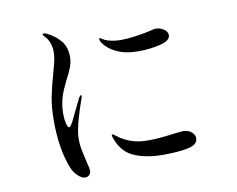

<svg xmlns="http://www.w3.org/2000/svg" viewBox="-79 -825 1157 936"><g transform="rotate(-10 500.0 -357.5)"><path d="M206 -54Q167 -152 167 -292Q167 -358 177 -409.5Q187 -461 204 -519Q215 -558 220 -580.5Q225 -603 225 -625Q225 -646 217.5 -667.5Q210 -689 197 -702Q195 -704 191 -708.5Q187 -713 187 -717Q187 -721 193 -721Q199 -721 209 -716Q249 -696 274 -665.5Q299 -635 299 -586Q299 -562 290 -537Q281 -512 263 -479Q253 -459 243 -436.5Q233 -414 228 -394Q218 -358 218 -317Q218 -292 223 -270.5Q228 -249 236 -249Q240 -249 245.5 -257.5Q251 -266 253 -269L308 -382Q315 -393 319 -393Q322 -393 322 -389L319 -377Q304 -337 287.5 -278.5Q271 -220 271 -183Q271 -157 276 -131Q281 -105 290 -67Q299 -33 299 -25Q299 -10 290.5 -2Q282 6 270 6Q254 6 235 -12Q216 -30 206 -54ZM545 -568Q513 -579 490 -597.5Q467 -616 458 -634Q454 -642 454 -647Q454 -651 457 -651Q459 -651 467 -646Q475 -641 481 -638Q515 -624 558 -624Q586 -624 631 -630Q676 -636 708 -644Q723 -649 733 -649Q756 -649 774 -636.5Q792 -624 792 -607Q792 -580 741 -567.5Q690 -555 633 -555Q581 -555 545 -568ZM440 -151Q433 -168 433 -174Q433 -178 437 -178Q440 -178 445 -174Q450 -170 453 -168Q492 -137 543 -125Q567 -119 611 -119Q659 -119 736 -130Q774 -134 777 -134Q804 -134 820 -120Q836 -106 836 -89Q836 -57 787.5 -47Q739 -37 664 -37Q582 -37 523.5 -61.5Q465 -86 440 -151Z"/></g></svg>

Font: Shippori Mincho B1 Medium
Style: Regular
Weight: 500
Designer: FONTDASU
Foundry: FONTDASU / Google Inc. / but / Adobe
Version: Version 3.110; ttfautohint (v1.8.3)